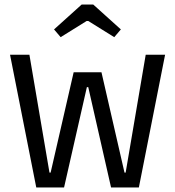

<svg xmlns="http://www.w3.org/2000/svg" viewBox="-20 -822 767 842"><path d="M139 0 24 -582H109L197 -65H202L303 -505H425L526 -65H531L619 -582H704L589 0H467L367 -440H361L261 0ZM246 -659 217 -693 338 -802H389L510 -693L481 -659L367 -730H360Z"/></svg>

Font: Ruda
Style: Regular
Weight: 400
Designer: Mariela Monsalve and Angelina Sanchez
Foundry: Mariela Monsalve and Angelina Sanchez
Version: Version 2.000